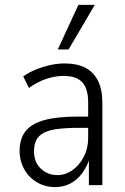

<svg xmlns="http://www.w3.org/2000/svg" viewBox="-20 -756 512 784"><path d="M206 8Q163 8 129.5 -12.5Q96 -33 78 -66.5Q60 -100 60 -138Q60 -190 85 -221Q110 -252 162.5 -266Q215 -280 299 -280H350V-234H304Q252 -234 216.5 -229.5Q181 -225 159.5 -214Q138 -203 128.5 -184.5Q119 -166 119 -138Q119 -93 147 -67Q175 -41 215 -41Q247 -41 275.5 -61Q304 -81 322 -115.5Q340 -150 340 -193V-338Q340 -394 316 -420Q292 -446 240 -446Q206 -446 170.5 -434.5Q135 -423 98 -397L75 -444Q99 -461 127.5 -472.5Q156 -484 186 -490.5Q216 -497 244 -497Q294 -497 328 -479.5Q362 -462 380 -426.5Q398 -391 398 -335V0H343V-109H346Q335 -75 315 -48Q295 -21 267 -6.5Q239 8 206 8ZM216 -554 300 -736H367L260 -554Z"/></svg>

Font: Nunito Sans 10pt Condensed Light
Style: Regular
Weight: 300
Width: 3
Designer: Vernon Adams
Foundry: Vernon Adams
Version: Version 3.101;gftools[0.9.27]